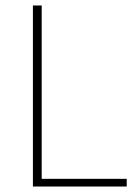

<svg xmlns="http://www.w3.org/2000/svg" viewBox="-20 -680 500 700"><path d="M100 0V-660H132V-28H442V0Z"/></svg>

Font: SourceSans3VF
Style: Regular
Weight: 200
Designer: Paul D. Hunt
Foundry: Adobe
Version: Version 3.052;hotconv 1.1.0;makeotfexe 2.6.0